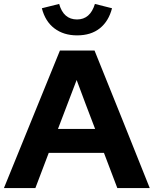

<svg xmlns="http://www.w3.org/2000/svg" viewBox="-24 -957 782 977"><path d="M-4 0Q68 -176 138.5 -350Q209 -524 281 -700H457Q528 -524 598 -350Q668 -176 738 0H573Q556 -45 539 -89.5Q522 -134 505 -179H224Q207 -134 190 -89.5Q173 -45 156 0ZM271 -301H460Q436 -364 412.5 -425.5Q389 -487 366 -550Q342 -487 318.5 -425.5Q295 -364 271 -301ZM368 -858Q435 -858 459 -937Q481 -932 502.5 -926Q524 -920 546 -915Q529 -849 484 -813Q439 -777 368 -777Q300 -777 253 -812.5Q206 -848 189 -915Q211 -920 233 -926Q255 -932 277 -937Q299 -858 368 -858Z"/></svg>

Font: Rosa Sans
Style: Bold
Weight: 700
Designer: Pentagram / MCKL
Foundry: Pentagram / MCKL
Version: Version 1.005;September 16, 2019;FontCreator 11.5.0.2425 64-